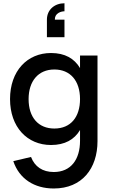

<svg xmlns="http://www.w3.org/2000/svg" viewBox="-20 -872 673 1148"><path d="M365.5 -852.5C307 -852.5 260.5 -814.5 260.5 -754.5V-649.5H365.5V-754.5H308V-756.5C308 -794 346 -804.5 365.5 -804.5ZM285 -555C143.5 -555 40 -448.5 40 -279.5C40 -112.5 142.5 -5 285 -5C368 -5 424.5 -37.5 458.5 -94.5V-30C458.5 81.5 404 156.5 301.5 156.5C234.5 156.5 187.5 124.5 165.5 66.5L59.5 91.5C95 197.5 185.5 255 301.5 255C470.5 255 563 135.5 563 -28.5V-540H458.5V-465C424.5 -522 368.5 -555 285 -555ZM305 -103.5C209.5 -103.5 151 -170 151 -279.5C151 -386.5 208.5 -456.5 305 -456.5C399.5 -456.5 458.5 -390 458.5 -279.5C458.5 -173 403.5 -103.5 305 -103.5Z"/></svg>

Font: Vela Sans SemBd
Style: Regular
Weight: 600
Designer: Principal design: Mikhail Sharanda - project Manrope.
Design modification: Ravid Balaliev
Foundry: Mikhail Sharanda
Version: Version 1.001